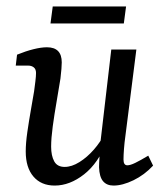

<svg xmlns="http://www.w3.org/2000/svg" viewBox="-20 -570 513 597"><path d="M150 7Q108 7 84 -21Q60 -49 60 -99Q60 -125 65 -159.5Q70 -194 76 -228Q82 -262 86 -286Q88 -301 90 -317Q92 -333 92 -343Q92 -355 85 -360.5Q78 -366 68 -366H29L33 -400Q60 -411 84 -417Q108 -423 126 -423Q172 -423 172 -376Q172 -368 171 -355.5Q170 -343 168 -326Q163 -294 156 -254Q149 -214 144 -177Q139 -140 139 -114Q139 -86 148.5 -68.5Q158 -51 181 -51Q203 -51 227 -66Q251 -81 272 -105Q293 -129 306 -156L312 -130Q286 -63 241.5 -28Q197 7 150 7ZM333 7Q312 7 300.5 -6.5Q289 -20 288 -50Q288 -62 289.5 -84.5Q291 -107 292 -125L326 -416H404L370 -148Q367 -127 365.5 -107Q364 -87 364 -74Q364 -56 376 -56Q385 -56 400.5 -63.5Q416 -71 441 -86L456 -55Q429 -26 395 -9.5Q361 7 333 7ZM144 -550H372L365 -497H137Z"/></svg>

Font: Yrsa
Style: Italic
Weight: 400
Italic angle: -7.10001°
Designer: Anna Giedrys (Yrsa+Rasa design), David Brezina (Yrsa art-direction, Rasa art-direction, design)
Foundry: Rosetta Type Foundry
Version: Version 2.004